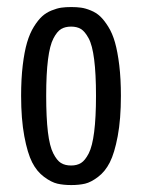

<svg xmlns="http://www.w3.org/2000/svg" viewBox="-20 -517 401 542"><path d="M39.6 -246.6Q39.6 -294.4 44.2 -332.8Q48.8 -371.1 56.4 -397Q64 -422.9 75.7 -441.7Q87.4 -460.4 98.9 -470.9Q110.4 -481.4 125.7 -487.5Q141.1 -493.7 153.3 -495.4Q165.5 -497.1 181.2 -497.1Q196.3 -497.1 208.7 -495.4Q221.2 -493.7 236.3 -487.5Q251.5 -481.4 262.7 -470.9Q273.9 -460.4 285.6 -441.7Q297.4 -422.9 304.7 -397Q312 -371.1 316.7 -332.8Q321.3 -294.4 321.3 -246.6Q321.3 -180.7 312.3 -132.6Q303.2 -84.5 290 -58.6Q276.9 -32.7 256.8 -17.6Q236.8 -2.4 220 1.5Q203.1 5.4 181.2 5.4Q159.2 5.4 142.1 1.5Q125 -2.4 104.5 -17.6Q84 -32.7 70.8 -58.6Q57.6 -84.5 48.6 -132.6Q39.6 -180.7 39.6 -246.6ZM180.7 -49.8Q197.3 -49.8 208.7 -56.9Q220.2 -64 230.5 -84Q240.7 -104 245.8 -144.5Q251 -185.1 251 -246.6Q251 -308.6 245.8 -349.1Q240.7 -389.6 230.2 -408.9Q219.7 -428.2 208.5 -435.1Q197.3 -441.9 180.7 -441.9Q164.1 -441.9 152.6 -435.1Q141.1 -428.2 130.9 -408.7Q120.6 -389.2 115.5 -348.9Q110.4 -308.6 110.4 -246.6Q110.4 -185.1 115.2 -144.5Q120.1 -104 130.4 -84Q140.6 -64 152.1 -56.9Q163.6 -49.8 180.7 -49.8Z"/></svg>

Font: BenchNine
Style: Regular
Weight: 400
Designer: Vernon Adams
Foundry: Vernon Adams
Version: Version 1 ; ttfautohint (v0.92.18-e454-dirty) -l 8 -r 50 -G 